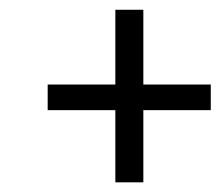

<svg xmlns="http://www.w3.org/2000/svg" viewBox="-20 -419 454 395"><path d="M413.6 -192.4H274.9V-43.9H217.3V-192.4H78.1V-245.1H217.3V-398.9H274.9V-245.1H413.6Z"/></svg>

Font: Meera
Style: Regular
Weight: 400
Designer: Hussain KH and Suresh P for Swathanthra Malayalam Computing (SMC)
Version: 7.0.0+20160512